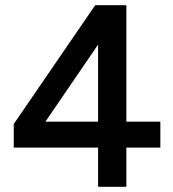

<svg xmlns="http://www.w3.org/2000/svg" viewBox="-20 -720 668 740"><path d="M358 -151H33V-242L347 -700H467V-251H598V-151H467V0H358ZM358 -251V-548L155 -251Z"/></svg>

Font: Oak Sans SemiBold
Style: Regular
Weight: 600
Designer: Erik Kennedy, Walven
Foundry: Erik Kennedy, Walven
Version: Version 1.000